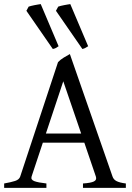

<svg xmlns="http://www.w3.org/2000/svg" viewBox="-20 -903 635 923"><path d="M370.1 -261.2 284.2 -512.2 200.7 -261.2ZM186 -217.3 131.8 -54.2Q127 -39.1 145 -32.2Q163.1 -25.4 203.1 -21V0H0V-21Q33.2 -26.9 52.7 -33.2Q72.3 -39.6 77.1 -54.2L258.8 -604Q270 -616.2 286.6 -626.2Q303.2 -636.2 315.9 -643.1L521 -54.2Q523.4 -47.4 527.8 -42Q532.2 -36.6 539.6 -32.7Q546.9 -28.8 558.1 -25.9Q569.3 -22.9 585 -21V0H378.9V-21Q417 -23.4 431.6 -30.8Q446.3 -38.1 440.9 -54.2L385.3 -217.3ZM106.9 -851.1 117.7 -871.1Q123 -873 130.4 -874.8Q137.7 -876.5 145.8 -878.2Q153.8 -879.9 161.9 -881.1Q169.9 -882.3 175.8 -883.3L261.7 -680.7Q252.9 -674.8 248 -672.1Q243.2 -669.4 233.9 -667.5ZM249 -851.1 259.8 -871.1Q264.6 -873 272.2 -874.8Q279.8 -876.5 287.8 -878.2Q295.9 -879.9 304 -881.1Q312 -882.3 317.9 -883.3L403.8 -680.7Q394 -674.8 389.2 -672.1Q384.3 -669.4 376 -667.5Z"/></svg>

Font: Noto Serif Devanagari
Style: Regular
Weight: 400
Designer: Monotype Design Team
Foundry: Monotype Imaging Inc.
Version: Version 1.01